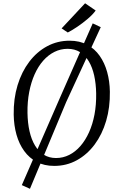

<svg xmlns="http://www.w3.org/2000/svg" viewBox="-20 -1001 727 1170"><path d="M310.5 10Q250 10 204.2 -14Q158.5 -38 127.5 -80.8Q96.5 -123.5 80.5 -180.2Q64.5 -237 63.5 -302.5Q62 -399.5 87 -481.5Q112 -563.5 158.2 -624.5Q204.5 -685.5 267.2 -719.2Q330 -753 404 -753Q465.5 -753 511.2 -728.5Q557 -704 587.2 -661Q617.5 -618 633 -562Q648.5 -506 649.5 -442.5Q651 -346.5 626.8 -264.2Q602.5 -182 556.8 -120.5Q511 -59 448.2 -24.5Q385.5 10 310.5 10ZM321.5 -38Q364 -38 401.8 -57Q439.5 -76 470 -111Q500.5 -146 522.5 -194.8Q544.5 -243.5 555.8 -303.2Q567 -363 566 -431Q565 -491.5 553.8 -541.5Q542.5 -591.5 520.8 -627.8Q499 -664 467 -683.8Q435 -703.5 392 -703.5Q349.5 -703.5 311.8 -684.8Q274 -666 243.5 -631.5Q213 -597 191.2 -548.5Q169.5 -500 158 -440.5Q146.5 -381 147.5 -313Q148.5 -251.5 160 -201Q171.5 -150.5 193.5 -114Q215.5 -77.5 247.5 -57.8Q279.5 -38 321.5 -38ZM113 127 343 -400 545 -858.5 594 -835.5 383.5 -379.5 162.5 149.5ZM393 -803 355.5 -828 498.5 -981 563 -937Q546.5 -913.5 515.2 -886.8Q484 -860 450.5 -837.5Q417 -815 393 -803Z"/></svg>

Font: Merriweather Light
Style: Italic
Weight: 300
Italic angle: -7.8°
Designer: Eben Sorkin
Foundry: Eben Sorkin
Version: Version 2.101